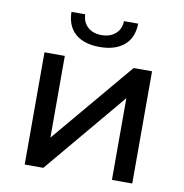

<svg xmlns="http://www.w3.org/2000/svg" viewBox="-82 -815 858 893"><g transform="rotate(10 347.0 -368.5)"><path d="M93 -530V0H181L505 -386V0H601V-530H514L189 -144V-530ZM226 -634.5C253.3 -610.8 291.7 -599 341 -599C389.7 -599 428 -610.8 456 -634.5C484 -658.2 498.3 -692.3 499 -737H432C431.3 -712.3 422.7 -692.5 406 -677.5C389.3 -662.5 367.3 -655 340 -655C312.7 -655 290.8 -662.5 274.5 -677.5C258.2 -692.5 249.7 -712.3 249 -737H184C184.7 -692.3 198.7 -658.2 226 -634.5Z"/></g></svg>

Font: Rookery
Style: Regular
Weight: 400
Designer: Ryan Kimball / Julieta Ulanovsky
Foundry: Motorola Mobility LLC.
Version: Version 1.0